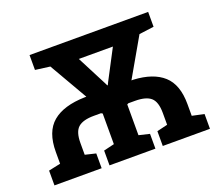

<svg xmlns="http://www.w3.org/2000/svg" viewBox="-119 -876 1181 1042"><g transform="rotate(-20 471.5 -355.5)"><path d="M28.3 0V-85.4L97.2 -100.1V-168Q97.2 -284.2 160.2 -337.2Q223.1 -390.1 346.2 -393.1Q348.1 -393.1 350.8 -393.1Q353.5 -393.1 355.5 -393.1L228 -613.8L143.1 -625V-710.9H828.1V-625L742.7 -613.8L615.7 -392.6Q618.2 -392.6 620.6 -392.6Q623 -392.6 627 -392.6Q739.7 -386.7 798.6 -333.5Q857.4 -280.3 857.4 -168V-100.1L926.3 -85.4V0H653.8V-85.4L715.3 -100.1V-168Q715.3 -232.4 687.3 -257.1Q659.2 -281.7 596.2 -281.7H557.6L549.8 -277.8V-100.1L611.3 -85.4V0H346.2V-85.4L407.7 -100.1V-276.9L399.4 -281.7H358.4Q295.4 -281.7 267.3 -257.1Q239.3 -232.4 239.3 -168V-100.1L300.8 -85.4V0ZM483.4 -412.1H486.3L494.1 -428.2L584 -599.6H387.2L476.1 -427.2Z"/></g></svg>

Font: Robotiche
Style: Bold
Weight: 700
Designer: Google
Version: Version 2.001